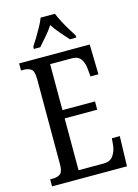

<svg xmlns="http://www.w3.org/2000/svg" viewBox="-136 -1004 772 1077"><g transform="rotate(-15 249.5 -465.5)"><path d="M28 0V-41H45Q72 -41 87.5 -53.5Q103 -66 103 -107V-602Q103 -649 86.5 -661Q70 -673 45 -673H28V-714H438L442 -540H396L392 -582Q390 -615 374.5 -640Q359 -665 322 -665H195V-398H384V-350H195V-49H341Q379 -49 396.5 -74Q414 -99 418 -132L422 -174H468L463 0ZM129 -784Q142 -803 157.5 -829Q173 -855 188 -882Q203 -909 211 -931H294Q303 -909 317 -882Q331 -855 347 -829Q363 -803 375 -784V-771H338Q317 -796 293.5 -822Q270 -848 252 -877Q234 -848 210.5 -822Q187 -796 166 -771H129Z"/></g></svg>

Font: Noto Serif Thai ExtraCondensed
Style: Regular
Weight: 400
Width: 2
Designer: Monotype Design Team
Foundry: Monotype Imaging Inc.
Version: Version 2.002; ttfautohint (v1.8.4.7-5d5b)